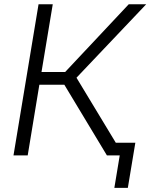

<svg xmlns="http://www.w3.org/2000/svg" viewBox="-20 -748 724 924"><path d="M44.9 0 165.5 -727.5H233.9L179.7 -401.4H293.5L599.6 -727.5H683.6L348.1 -374L574.2 0H494.6L289.6 -340.3H169.4L113.3 0ZM530.3 156.2 556.2 0H514.2L524.4 -61H631.3L595.2 156.2Z"/></svg>

Font: Inter 20pt Light
Style: Italic
Weight: 300
Italic angle: -9.3988°
Version: Version 4.001;git-66647c0bb